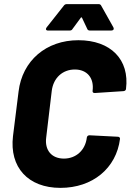

<svg xmlns="http://www.w3.org/2000/svg" viewBox="-20 -903 633 931"><path d="M212 -755H318C324 -755 329 -757 332 -763L371 -816C373 -820 376 -820 378 -816L403 -763C405 -757 410 -755 416 -755H520C530 -755 534 -762 530 -770L471 -875C469 -880 464 -883 459 -883H303C298 -883 292 -880 289 -875L206 -770C200 -762 203 -755 212 -755ZM273 8C429 8 544 -87 562 -230C562 -236 558 -240 551 -240L414 -247C407 -247 402 -243 401 -236C394 -175 349 -134 290 -134C230 -134 196 -175 204 -236L231 -463C239 -525 283 -566 343 -566C402 -566 437 -525 429 -463C428 -455 432 -452 440 -452L578 -461C585 -461 591 -466 591 -472C609 -614 517 -708 360 -708C204 -708 88 -609 70 -459L43 -243C25 -92 116 8 273 8Z"/></svg>

Font: Barlow ExtraBold
Style: Italic
Weight: 800
Italic angle: -7°
Designer: Jeremy Tribby
Foundry: Tribby Type
Version: Version 1.422;hotconv 1.0.109;makeotfexe 2.5.65596